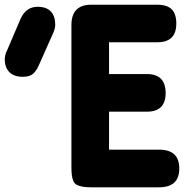

<svg xmlns="http://www.w3.org/2000/svg" viewBox="-28 -797 817 817"><path d="M275.9 -87.9V-689.9Q275.9 -776.9 359.9 -776.9H642.1Q683.1 -776.9 702.6 -757.3Q722.2 -737.8 722.2 -696.8Q722.2 -617.2 642.1 -617.2H436V-481.9H597.2Q676.8 -481.9 676.8 -400.9Q676.8 -321.8 597.2 -321.8H436V-160.2H648.9Q734.9 -160.2 734.9 -80.1Q734.9 0 648.9 0H359.9Q336.9 0 322.5 -2.7Q308.1 -5.4 298.3 -10.7Q288.6 -16.1 283.9 -27.1Q279.3 -38.1 277.6 -51.8Q275.9 -65.4 275.9 -87.9ZM201.2 -663.1 141.1 -527.8Q135.3 -514.2 131.3 -506.8Q127.4 -499.5 119.1 -489.5Q110.8 -479.5 98.6 -474.9Q86.4 -470.2 69.8 -470.2Q30.3 -470.2 11.2 -490.7Q-7.8 -511.2 -7.8 -544.9Q-7.8 -550.8 -5.4 -562.5Q-2.9 -574.2 1 -580.1L59.1 -715.8Q82 -768.1 131.8 -768.1Q169.4 -768.1 188.2 -748.3Q207 -728.5 207 -691.9Q207 -678.7 201.2 -663.1Z"/></svg>

Font: BPreplay
Style: Bold
Weight: 700
Designer: Magenta/George Triantafyllakos
Foundry: Magenta/George Triantafyllakos
Version: Version 1.00